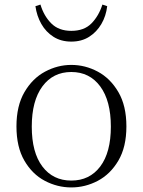

<svg xmlns="http://www.w3.org/2000/svg" viewBox="-20 -806 625 840"><path d="M292 14Q231 14 176 -15Q121 -44 86.5 -103.5Q52 -163 52 -253Q52 -343 87 -403Q122 -463 177 -492.5Q232 -522 292 -522Q353 -522 408 -492.5Q463 -463 498 -403Q533 -343 533 -253Q533 -163 498 -103.5Q463 -44 408 -15Q353 14 292 14ZM292 -16Q372 -16 418.5 -77.5Q465 -139 465 -252Q465 -365 418.5 -428Q372 -491 292 -491Q212 -491 165.5 -428Q119 -365 119 -252Q119 -139 165.5 -77.5Q212 -16 292 -16ZM135 -779 157 -786Q172 -736 204.5 -703.5Q237 -671 292 -671Q348 -671 380 -703.5Q412 -736 428 -786L449 -779Q444 -736 423.5 -701Q403 -666 370 -645Q337 -624 292 -624Q247 -624 214 -645Q181 -666 161 -701Q141 -736 135 -779Z"/></svg>

Font: Noto Serif JP ExtraLight
Style: Regular
Weight: 200
Designer: Ryoko NISHIZUKA  (kana & ideographs); Frank Grießhammer (Latin, Greek & Cyrillic); Wenlong ZHANG  (bopomofo); Sandoll Co
Foundry: Adobe
Version: Version 2.002-H1;hotconv 1.1.0;makeotfexe 2.6.0